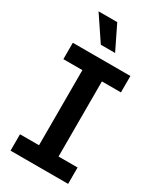

<svg xmlns="http://www.w3.org/2000/svg" viewBox="-236 -1041 940 1121"><g transform="rotate(30 234.0 -480.5)"><path d="M427.9 0H39.8V-110.4H168V-616.8H39.8V-727.3H427.9V-616.8H299.7V-110.4H427.9ZM283.4 -799H187.1L78.1 -961.3H204.2Z"/></g></svg>

Font: Linik Sans SemiBold
Style: Regular
Weight: 600
Designer: Rasmus Andersson (font), Cristiano Sobral (main changes)
Foundry: rsms
Version: Version 3.018;June 1, 2022;FontCreator 14.0.0.2814 64-bit; t